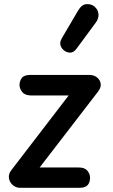

<svg xmlns="http://www.w3.org/2000/svg" viewBox="-20 -900 540 920"><path d="M77.5 0Q56 0 40.8 -13.5Q25.5 -27 22.8 -46.8Q20 -66.5 34.5 -85L309 -442.5H130.5Q100 -442.5 86.8 -458.8Q73.5 -475 73.5 -492.5Q73.5 -511 84.2 -526Q95 -541 125.5 -541H408Q430 -541 445 -529Q460 -517 462.5 -498.5Q465 -480 449 -460L170 -97.5H357Q386.5 -97.5 399 -81.8Q411.5 -66 411.5 -48.5Q411.5 -26 400 -13Q388.5 0 360 0ZM291.5 -655Q276.5 -664.5 270.5 -680.8Q264.5 -697 277 -718L354 -849Q371.5 -879 395 -880.2Q418.5 -881.5 434 -867.5Q451 -852 452 -831.2Q453 -810.5 439.5 -792.5L347 -667Q333.5 -649 319.2 -648Q305 -647 291.5 -655Z"/></svg>

Font: Edu SA Hand Medium
Style: Regular
Weight: 500
Designer: Tina and Corey Anderson, Eben Sorkin, Mirko Velimirovic
Foundry: Google for Education
Version: Version 2.000